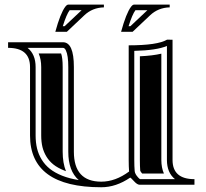

<svg xmlns="http://www.w3.org/2000/svg" viewBox="-20 -790 881 821"><path d="M728.3 -23.9Q693.8 -51.5 693.8 -106V-593.5Q649.9 -574.7 554.2 -572.5V-106Q554.2 -78.6 555.9 -58.6Q556.9 -46.1 570.6 -31.2Q575.7 -25.6 578.9 -23.9ZM97.9 -585.4Q132.3 -557.9 132.3 -503.4V-210.9Q132.3 -180.7 138.4 -155.4Q144.5 -130.1 158.2 -107.7Q171.9 -85.2 193.1 -68.2Q214.4 -51.3 245.5 -38.8Q276.6 -26.4 316.7 -20Q272 -58.6 272 -141.1V-503.4Q272 -553 261.7 -574.5Q256.8 -585.4 249 -585.4ZM717.8 -106Q717.8 -23.9 811.5 -23.9V0H577.1Q566.7 0 552.9 -15.3Q539.1 -30.5 536.6 -30.5Q476.3 10.7 413.1 10.7Q108.4 10.7 108.4 -210.9V-503.4Q108.4 -585.4 14.6 -585.4V-609.4H249Q295.9 -609.4 295.9 -503.4V-141.1Q295.9 -13.2 413.1 -13.2Q473.4 -13.2 532 -56.6Q530.3 -77.6 530.3 -106V-596.2Q653.3 -596.2 694.3 -620.4L717.8 -620.1ZM680.9 -47.9H587.9Q580.1 -56.9 579.6 -60.5Q578.1 -79.6 578.1 -106V-549.3Q633.1 -551.8 669.9 -560.5V-106Q669.9 -73.2 680.9 -47.9ZM145.3 -561.5H241.2Q248 -543 248 -503.4V-141.1Q248 -93.5 262 -58.1L254.4 -61Q226.6 -72 208 -86.9Q190.2 -101.3 178.7 -120.1Q167 -139.4 161.6 -160.9Q156.2 -183.6 156.2 -210.9V-503.4Q156.2 -536.1 145.3 -561.5ZM497.8 -654.1Q519.5 -733.6 540.3 -761Q547.4 -770.3 553.2 -770.3H705.6V-758.5Q656.5 -757.3 621.8 -724.6L547.1 -654.1ZM216.6 -654.1Q238.3 -733.6 259 -761Q266.1 -770.3 272 -770.3H424.3V-758.5Q375.2 -757.3 340.6 -724.6L265.9 -654.1ZM529.8 -678H537.6L605.5 -741.9L610.1 -746.3H559.1Q545.7 -728.5 529.8 -678ZM248.5 -678H256.3L324.2 -741.9L328.9 -746.3H277.8Q264.4 -728.5 248.5 -678Z"/></svg>

Font: itsadzokeS01
Style: Regular
Weight: 600
Width: 6
Version: Version 0.46